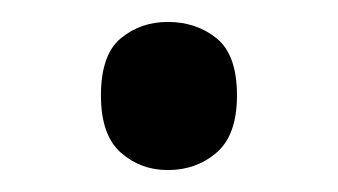

<svg xmlns="http://www.w3.org/2000/svg" viewBox="-20 -141 308 175"><path d="M72 -54Q72 -91 90 -106Q108 -121 133 -121Q159 -121 177.5 -106Q196 -91 196 -54Q196 -18 177.5 -2Q159 14 133 14Q108 14 90 -2Q72 -18 72 -54Z"/></svg>

Font: ukannada15
Style: Book
Weight: 400
Designer: Jelle Bosma - Monotype Design Team
Foundry: Monotype Imaging Inc.
Version: Version 2.003